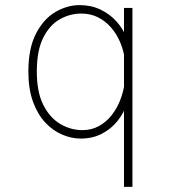

<svg xmlns="http://www.w3.org/2000/svg" viewBox="-20 -531 690 751"><path d="M498 200H465V-429V-500H498ZM296 11Q260 11 223.8 -4.2Q187.5 -19.5 157.5 -51.2Q127.5 -83 109.2 -132.8Q91 -182.5 91 -251Q91 -342.5 121 -400Q151 -457.5 197 -484.2Q243 -511 291 -511Q336 -511 372.5 -493.8Q409 -476.5 435 -447.8Q461 -419 475 -383.8Q489 -348.5 489 -312L467 -307Q462 -338 448.8 -368.5Q435.5 -399 414 -423.8Q392.5 -448.5 363.5 -463.2Q334.5 -478 298 -478Q253.5 -478 213.8 -455.5Q174 -433 149 -383.2Q124 -333.5 124 -251Q124 -170 150 -119.5Q176 -69 216.8 -45.5Q257.5 -22 302 -22Q338.5 -22 367.2 -38Q396 -54 416.8 -80.5Q437.5 -107 450.2 -139.5Q463 -172 467 -205L489 -199Q489 -161 476 -123.5Q463 -86 438 -55.8Q413 -25.5 377.2 -7.2Q341.5 11 296 11Z"/></svg>

Font: Trispace Thin
Style: Regular
Weight: 100
Designer: Tyler Finck
Foundry: Etcetera Type Company
Version: Version 1.210